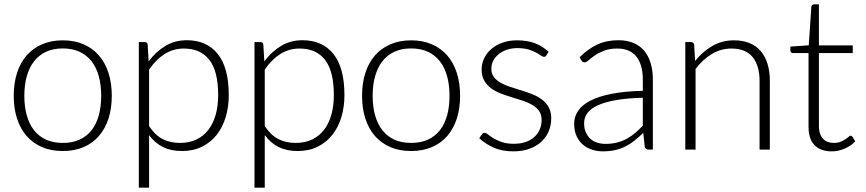

<svg xmlns="http://www.w3.org/2000/svg" viewBox="-20 -692 4006 888"><path d="M270.5 -505.5Q324 -505.5 366.2 -487.2Q408.5 -469 437.5 -435.5Q466.5 -402 481.8 -354.8Q497 -307.5 497 -249Q497 -190.5 481.8 -143.5Q466.5 -96.5 437.5 -63Q408.5 -29.5 366.2 -11.5Q324 6.5 270.5 6.5Q217 6.5 174.8 -11.5Q132.5 -29.5 103.2 -63Q74 -96.5 58.8 -143.5Q43.5 -190.5 43.5 -249Q43.5 -307.5 58.8 -354.8Q74 -402 103.2 -435.5Q132.5 -469 174.8 -487.2Q217 -505.5 270.5 -505.5ZM270.5 -31Q315 -31 348.2 -46.2Q381.5 -61.5 403.8 -90Q426 -118.5 437 -158.8Q448 -199 448 -249Q448 -298.5 437 -339Q426 -379.5 403.8 -408.2Q381.5 -437 348.2 -452.5Q315 -468 270.5 -468Q226 -468 192.8 -452.5Q159.5 -437 137.2 -408.2Q115 -379.5 103.8 -339Q92.5 -298.5 92.5 -249Q92.5 -199 103.8 -158.8Q115 -118.5 137.2 -90Q159.5 -61.5 192.8 -46.2Q226 -31 270.5 -31Z M622 176V-497.5H648Q654.5 -497.5 658.5 -494.8Q662.5 -492 663 -485L667.5 -408Q700.5 -453 744.8 -479.5Q789 -506 844 -506Q936 -506 987 -442.5Q1038 -379 1038 -252Q1038 -197.5 1023.8 -150.2Q1009.5 -103 982 -68.2Q954.5 -33.5 914.2 -13.5Q874 6.5 821.5 6.5Q770.5 6.5 733.5 -12Q696.5 -30.5 669.5 -67V176ZM830.5 -467.5Q781 -467.5 740.8 -441.8Q700.5 -416 669.5 -370V-109Q698 -66 732.8 -48.5Q767.5 -31 812 -31Q856 -31 889 -47Q922 -63 944.2 -92.2Q966.5 -121.5 977.8 -162.2Q989 -203 989 -252Q989 -363 948.2 -415.2Q907.5 -467.5 830.5 -467.5Z M1157 176V-497.5H1183Q1189.5 -497.5 1193.5 -494.8Q1197.5 -492 1198 -485L1202.5 -408Q1235.5 -453 1279.8 -479.5Q1324 -506 1379 -506Q1471 -506 1522 -442.5Q1573 -379 1573 -252Q1573 -197.5 1558.8 -150.2Q1544.5 -103 1517 -68.2Q1489.5 -33.5 1449.2 -13.5Q1409 6.5 1356.5 6.5Q1305.5 6.5 1268.5 -12Q1231.5 -30.5 1204.5 -67V176ZM1365.5 -467.5Q1316 -467.5 1275.8 -441.8Q1235.5 -416 1204.5 -370V-109Q1233 -66 1267.8 -48.5Q1302.5 -31 1347 -31Q1391 -31 1424 -47Q1457 -63 1479.2 -92.2Q1501.5 -121.5 1512.8 -162.2Q1524 -203 1524 -252Q1524 -363 1483.2 -415.2Q1442.5 -467.5 1365.5 -467.5Z M1881.5 -505.5Q1935 -505.5 1977.2 -487.2Q2019.5 -469 2048.5 -435.5Q2077.5 -402 2092.8 -354.8Q2108 -307.5 2108 -249Q2108 -190.5 2092.8 -143.5Q2077.5 -96.5 2048.5 -63Q2019.5 -29.5 1977.2 -11.5Q1935 6.5 1881.5 6.5Q1828 6.5 1785.8 -11.5Q1743.5 -29.5 1714.2 -63Q1685 -96.5 1669.8 -143.5Q1654.5 -190.5 1654.5 -249Q1654.5 -307.5 1669.8 -354.8Q1685 -402 1714.2 -435.5Q1743.5 -469 1785.8 -487.2Q1828 -505.5 1881.5 -505.5ZM1881.5 -31Q1926 -31 1959.2 -46.2Q1992.5 -61.5 2014.8 -90Q2037 -118.5 2048 -158.8Q2059 -199 2059 -249Q2059 -298.5 2048 -339Q2037 -379.5 2014.8 -408.2Q1992.5 -437 1959.2 -452.5Q1926 -468 1881.5 -468Q1837 -468 1803.8 -452.5Q1770.5 -437 1748.2 -408.2Q1726 -379.5 1714.8 -339Q1703.5 -298.5 1703.5 -249Q1703.5 -199 1714.8 -158.8Q1726 -118.5 1748.2 -90Q1770.5 -61.5 1803.8 -46.2Q1837 -31 1881.5 -31Z M2507 -436Q2503.5 -429 2496 -429Q2490.5 -429 2481.8 -435.2Q2473 -441.5 2458.8 -449.2Q2444.5 -457 2423.8 -463.2Q2403 -469.5 2373 -469.5Q2346 -469.5 2323.8 -461.8Q2301.5 -454 2285.8 -441Q2270 -428 2261.2 -410.8Q2252.5 -393.5 2252.5 -374.5Q2252.5 -351 2264.5 -335.5Q2276.5 -320 2296 -309Q2315.5 -298 2340.2 -290Q2365 -282 2391 -274Q2417 -266 2441.8 -256.2Q2466.5 -246.5 2486 -232Q2505.5 -217.5 2517.5 -196.5Q2529.5 -175.5 2529.5 -145.5Q2529.5 -113 2517.8 -85Q2506 -57 2483.8 -36.5Q2461.5 -16 2429 -4Q2396.5 8 2355 8Q2302.5 8 2264.5 -8.8Q2226.5 -25.5 2196.5 -52.5L2208 -69.5Q2210.5 -73.5 2213.5 -75.5Q2216.5 -77.5 2222 -77.5Q2228.5 -77.5 2238 -69.5Q2247.5 -61.5 2262.8 -52.2Q2278 -43 2300.8 -35Q2323.5 -27 2357 -27Q2388.5 -27 2412.5 -35.8Q2436.5 -44.5 2452.5 -59.5Q2468.5 -74.5 2476.8 -94.8Q2485 -115 2485 -137.5Q2485 -162.5 2473 -179Q2461 -195.5 2441.5 -207Q2422 -218.5 2397.2 -226.5Q2372.5 -234.5 2346.2 -242.5Q2320 -250.5 2295.2 -260Q2270.5 -269.5 2251 -284Q2231.5 -298.5 2219.5 -319.2Q2207.5 -340 2207.5 -371Q2207.5 -397.5 2219 -422Q2230.5 -446.5 2251.8 -465Q2273 -483.5 2303.5 -494.5Q2334 -505.5 2372 -505.5Q2417.5 -505.5 2452.8 -492.5Q2488 -479.5 2517.5 -452.5Z M2980.5 0Q2965.5 0 2962 -14L2955 -77.5Q2934.5 -57.5 2914.2 -41.5Q2894 -25.5 2872 -14.5Q2850 -3.5 2824.5 2.2Q2799 8 2768.5 8Q2743 8 2719 0.5Q2695 -7 2676.5 -22.5Q2658 -38 2646.8 -62.2Q2635.5 -86.5 2635.5 -120.5Q2635.5 -152 2653.5 -179Q2671.5 -206 2709.8 -226Q2748 -246 2808.2 -258Q2868.5 -270 2953 -272V-324Q2953 -393 2923.2 -430.2Q2893.5 -467.5 2835 -467.5Q2799 -467.5 2773.8 -457.5Q2748.5 -447.5 2731 -435.5Q2713.5 -423.5 2702.5 -413.5Q2691.5 -403.5 2684 -403.5Q2674 -403.5 2669 -412.5L2660.5 -427Q2699.5 -466 2742.5 -486Q2785.5 -506 2840 -506Q2880 -506 2910 -493.2Q2940 -480.5 2959.8 -456.8Q2979.5 -433 2989.5 -399.2Q2999.5 -365.5 2999.5 -324V0ZM2780.5 -26.5Q2809.5 -26.5 2833.8 -32.8Q2858 -39 2878.8 -50.2Q2899.5 -61.5 2917.5 -77Q2935.5 -92.5 2953 -110.5V-240Q2882 -238 2830.8 -229.2Q2779.5 -220.5 2746.2 -205.5Q2713 -190.5 2697.2 -169.8Q2681.5 -149 2681.5 -122.5Q2681.5 -97.5 2689.8 -79.2Q2698 -61 2711.5 -49.2Q2725 -37.5 2743 -32Q2761 -26.5 2780.5 -26.5Z M3149.5 0V-497.5H3175.5Q3188.5 -497.5 3190.5 -485L3195 -410Q3229 -453 3274.2 -479.2Q3319.5 -505.5 3375 -505.5Q3416 -505.5 3447.2 -492.5Q3478.5 -479.5 3499 -455Q3519.5 -430.5 3530 -396Q3540.5 -361.5 3540.5 -318V0H3493V-318Q3493 -388 3461 -427.8Q3429 -467.5 3363 -467.5Q3314 -467.5 3272 -442.2Q3230 -417 3197 -373V0Z M3826.5 8Q3776 8 3747.8 -20Q3719.5 -48 3719.5 -106.5V-446.5H3648Q3642.5 -446.5 3639 -449.5Q3635.5 -452.5 3635.5 -458V-476.5L3720.5 -482.5L3732.5 -660.5Q3733 -665 3736.2 -668.5Q3739.5 -672 3745 -672H3767.5V-482H3924V-446.5H3767.5V-109Q3767.5 -88.5 3772.8 -73.8Q3778 -59 3787.2 -49.5Q3796.5 -40 3809 -35.5Q3821.5 -31 3836 -31Q3854 -31 3867 -36.2Q3880 -41.5 3889.5 -47.8Q3899 -54 3905 -59.2Q3911 -64.5 3914.5 -64.5Q3918.5 -64.5 3922.5 -59.5L3935.5 -38.5Q3916.5 -17.5 3887.2 -4.8Q3858 8 3826.5 8Z"/></svg>

Font: o
Style: Regular
Weight: 300
Designer: Lukasz Dziedzic
Foundry: Lukasz Dziedzic
Version: Version 1.104; Western+Polish opensource; ttfautohint (v1.8.